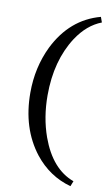

<svg xmlns="http://www.w3.org/2000/svg" viewBox="-88 -681 505 872"><g transform="rotate(10 164.0 -244.5)"><path d="M304.7 -634.8 313.5 -610.4C269.2 -593.4 231.4 -561.2 200.2 -513.7C152 -439.5 127.9 -349 127.9 -242.2C127.9 -174.5 138.3 -111.3 159.2 -52.7C192.4 39.1 243.2 97.3 311.5 122.1L301.8 146.5C235.4 128.3 180 91.1 135.7 35.2C77.8 -39.1 48.8 -130.9 48.8 -240.2C48.8 -318.4 64.8 -390.3 96.7 -456.1C143.6 -550.5 212.9 -610 304.7 -634.8Z"/></g></svg>

Font: Abhaya Libre
Style: Regular
Weight: 400
Designer: Pushpananda Ekanayake, Sol Matas, Pathum Egodawatta
Foundry: Mooniak
Version: Version 1.041; ; ttfautohint (v1.5)